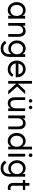

<svg xmlns="http://www.w3.org/2000/svg" viewBox="2340 -3099 983 5703"><g transform="rotate(90 2831.5 -247.5)"><path d="M282.2 13.7Q213.9 13.7 159.2 -21Q104.5 -55.7 73.2 -116.7Q42 -177.7 42 -252Q42 -327.1 73.2 -387.7Q104.5 -448.2 159.2 -482.9Q213.9 -517.6 282.2 -517.6Q345.7 -517.6 391.1 -486.3Q436.5 -455.1 460.4 -395.5Q484.4 -335.9 484.4 -252L434.6 -424.8H496.1V-79.1H434.6L484.4 -252Q484.4 -168 460.4 -108.4Q436.5 -48.8 391.1 -17.6Q345.7 13.7 282.2 13.7ZM454.1 -252Q454.1 -306.6 433.1 -349.1Q412.1 -391.6 375 -415.5Q337.9 -439.5 290 -439.5Q242.2 -439.5 205.1 -415.5Q168 -391.6 147 -349.1Q126 -306.6 126 -252Q126 -198.2 147 -155.3Q168 -112.3 205.1 -88.4Q242.2 -64.5 290 -64.5Q337.9 -64.5 375 -88.4Q412.1 -112.3 433.1 -154.8Q454.1 -197.3 454.1 -252ZM450.2 0V-101.6L471.7 -252L450.2 -385.7V-503.9H532.2V0Z M663.1 -503.9H745.1V0H663.1ZM881.8 -439.5Q845.7 -439.5 814.5 -421.9Q783.2 -404.3 764.2 -368.7Q745.1 -333 745.1 -281.2L733.4 -359.4V-430.7H760.7L733.4 -359.4Q733.4 -406.2 754.4 -441.9Q775.4 -477.5 813 -497.6Q850.6 -517.6 899.4 -517.6Q955.1 -517.6 994.1 -492.7Q1033.2 -467.8 1053.2 -420.9Q1073.2 -374 1073.2 -308.6V0H991.2V-296.9Q991.2 -366.2 962.9 -402.8Q934.6 -439.5 881.8 -439.5Z M1420.9 -2Q1352.5 -2 1297.9 -35.6Q1243.2 -69.3 1211.9 -128.4Q1180.7 -187.5 1180.7 -259.8Q1180.7 -332 1211.9 -391.1Q1243.2 -450.2 1297.9 -483.9Q1352.5 -517.6 1420.9 -517.6Q1484.4 -517.6 1529.8 -487.3Q1575.2 -457 1599.1 -399.4Q1623 -341.8 1623 -259.8L1573.2 -427.7H1635.7V-91.8H1573.2L1623 -259.8Q1623 -178.7 1599.1 -120.6Q1575.2 -62.5 1529.8 -32.2Q1484.4 -2 1420.9 -2ZM1592.8 -259.8Q1592.8 -312.5 1571.8 -353Q1550.8 -393.6 1513.7 -416.5Q1476.6 -439.5 1428.7 -439.5Q1380.9 -439.5 1343.8 -416.5Q1306.6 -393.6 1285.6 -352.5Q1264.6 -311.5 1264.6 -259.8Q1264.6 -208 1285.6 -167Q1306.6 -126 1343.8 -103Q1380.9 -80.1 1428.7 -80.1Q1476.6 -80.1 1513.7 -103Q1550.8 -126 1571.8 -167Q1592.8 -208 1592.8 -259.8ZM1191.4 97.7 1259.8 54.7Q1292 103.5 1329.6 125Q1367.2 146.5 1418.9 146.5Q1502 146.5 1545.4 96.2Q1588.9 45.9 1588.9 -50.8V-118.2L1611.3 -252L1588.9 -402.3V-503.9H1670.9V-50.8Q1670.9 35.2 1640.6 97.2Q1610.4 159.2 1553.7 191.9Q1497.1 224.6 1418.9 224.6Q1344.7 224.6 1288.6 192.9Q1232.4 161.1 1191.4 97.7Z M1778.3 -252Q1778.3 -327.1 1811.5 -387.7Q1844.7 -448.2 1902.3 -482.9Q1960 -517.6 2031.2 -517.6Q2102.5 -517.6 2158.2 -482.9Q2213.9 -448.2 2245.1 -387.7Q2276.4 -327.1 2276.4 -252Q2276.4 -242.2 2275.4 -223.6H1844.7V-303.7H2194.3L2186.5 -293Q2186.5 -334 2166.5 -367.7Q2146.5 -401.4 2111.3 -420.4Q2076.2 -439.5 2031.2 -439.5Q1982.4 -439.5 1943.8 -415.5Q1905.3 -391.6 1883.8 -349.1Q1862.3 -306.6 1862.3 -252Q1862.3 -197.3 1885.7 -154.3Q1909.2 -111.3 1950.2 -87.9Q1991.2 -64.5 2043 -64.5Q2094.7 -64.5 2131.3 -87.4Q2168 -110.4 2187.5 -151.4L2259.8 -120.1Q2230.5 -57.6 2173.8 -22Q2117.2 13.7 2041 13.7Q1966.8 13.7 1906.7 -21Q1846.7 -55.7 1812.5 -116.7Q1778.3 -177.7 1778.3 -252Z M2383.8 -707H2465.8V0H2383.8ZM2446.3 -259.8 2481.4 -238.3H2446.3V-284.2H2481.4L2446.3 -263.7L2668 -503.9H2776.4L2549.8 -263.7L2785.2 0H2678.7Z M3279.3 0H3197.3V-503.9H3279.3ZM3060.5 -64.5Q3096.7 -64.5 3127.9 -82Q3159.2 -99.6 3178.2 -135.3Q3197.3 -170.9 3197.3 -222.7L3209 -144.5V-73.2H3181.6L3209 -144.5Q3209 -97.7 3188 -62Q3167 -26.4 3129.4 -6.3Q3091.8 13.7 3043 13.7Q2987.3 13.7 2948.2 -11.2Q2909.2 -36.1 2889.2 -83Q2869.1 -129.9 2869.1 -195.3V-503.9H2951.2V-207Q2951.2 -137.7 2979.5 -101.1Q3007.8 -64.5 3060.5 -64.5ZM2923.8 -664.1Q2923.8 -678.7 2930.7 -690.4Q2937.5 -702.1 2949.2 -709Q2960.9 -715.8 2975.6 -715.8Q2990.2 -715.8 3002 -709Q3013.7 -702.1 3020.5 -690.4Q3027.3 -678.7 3027.3 -664.1Q3027.3 -649.4 3020.5 -637.7Q3013.7 -626 3002 -619.1Q2990.2 -612.3 2975.6 -612.3Q2960.9 -612.3 2949.2 -619.1Q2937.5 -626 2930.7 -637.7Q2923.8 -649.4 2923.8 -664.1ZM3121.1 -664.1Q3121.1 -678.7 3127.9 -690.4Q3134.8 -702.1 3146.5 -709Q3158.2 -715.8 3172.9 -715.8Q3187.5 -715.8 3199.2 -709Q3210.9 -702.1 3217.8 -690.4Q3224.6 -678.7 3224.6 -664.1Q3224.6 -649.4 3217.8 -637.7Q3210.9 -626 3199.2 -619.1Q3187.5 -612.3 3172.9 -612.3Q3158.2 -612.3 3146.5 -619.1Q3134.8 -626 3127.9 -637.7Q3121.1 -649.4 3121.1 -664.1Z M3410.2 -503.9H3492.2V0H3410.2ZM3628.9 -439.5Q3592.8 -439.5 3561.5 -421.9Q3530.3 -404.3 3511.2 -368.7Q3492.2 -333 3492.2 -281.2L3480.5 -359.4V-430.7H3507.8L3480.5 -359.4Q3480.5 -406.2 3501.5 -441.9Q3522.5 -477.5 3560.1 -497.6Q3597.7 -517.6 3646.5 -517.6Q3702.1 -517.6 3741.2 -492.7Q3780.3 -467.8 3800.3 -420.9Q3820.3 -374 3820.3 -308.6V0H3738.3V-296.9Q3738.3 -366.2 3710 -402.8Q3681.6 -439.5 3628.9 -439.5Z M4418 -707H4335.9V-385.7L4357.4 -252L4335.9 -101.6V0H4418ZM4320.3 -79.1H4381.8V-424.8H4320.3L4370.1 -252Q4370.1 -335.9 4346.2 -395.5Q4322.3 -455.1 4276.9 -486.3Q4231.4 -517.6 4168 -517.6Q4098.6 -517.6 4043.9 -482.9Q3989.3 -448.2 3958.5 -387.7Q3927.7 -327.1 3927.7 -252Q3927.7 -177.7 3958.5 -116.7Q3989.3 -55.7 4043.9 -21Q4098.6 13.7 4168 13.7Q4231.4 13.7 4276.9 -17.6Q4322.3 -48.8 4346.2 -108.4Q4370.1 -168 4370.1 -252ZM4011.7 -252Q4011.7 -306.6 4032.2 -349.1Q4052.7 -391.6 4090.3 -415.5Q4127.9 -439.5 4175.8 -439.5Q4222.7 -439.5 4260.3 -415.5Q4297.9 -391.6 4318.8 -349.1Q4339.8 -306.6 4339.8 -252Q4339.8 -197.3 4318.8 -154.8Q4297.9 -112.3 4260.3 -88.4Q4222.7 -64.5 4175.8 -64.5Q4127.9 -64.5 4090.3 -88.4Q4052.7 -112.3 4032.2 -155.3Q4011.7 -198.2 4011.7 -252Z M4548.8 -503.9H4630.9V0H4548.8ZM4535.2 -664.1Q4535.2 -679.7 4542.5 -692.4Q4549.8 -705.1 4562 -711.9Q4574.2 -718.8 4589.8 -718.8Q4605.5 -718.8 4618.2 -711.9Q4630.9 -705.1 4637.7 -692.4Q4644.5 -679.7 4644.5 -664.1Q4644.5 -648.4 4637.7 -636.2Q4630.9 -624 4618.2 -616.7Q4605.5 -609.4 4589.8 -609.4Q4574.2 -609.4 4562 -616.7Q4549.8 -624 4542.5 -636.2Q4535.2 -648.4 4535.2 -664.1Z M4978.5 -2Q4910.2 -2 4855.5 -35.6Q4800.8 -69.3 4769.5 -128.4Q4738.3 -187.5 4738.3 -259.8Q4738.3 -332 4769.5 -391.1Q4800.8 -450.2 4855.5 -483.9Q4910.2 -517.6 4978.5 -517.6Q5042 -517.6 5087.4 -487.3Q5132.8 -457 5156.7 -399.4Q5180.7 -341.8 5180.7 -259.8L5130.9 -427.7H5193.4V-91.8H5130.9L5180.7 -259.8Q5180.7 -178.7 5156.7 -120.6Q5132.8 -62.5 5087.4 -32.2Q5042 -2 4978.5 -2ZM5150.4 -259.8Q5150.4 -312.5 5129.4 -353Q5108.4 -393.6 5071.3 -416.5Q5034.2 -439.5 4986.3 -439.5Q4938.5 -439.5 4901.4 -416.5Q4864.3 -393.6 4843.3 -352.5Q4822.3 -311.5 4822.3 -259.8Q4822.3 -208 4843.3 -167Q4864.3 -126 4901.4 -103Q4938.5 -80.1 4986.3 -80.1Q5034.2 -80.1 5071.3 -103Q5108.4 -126 5129.4 -167Q5150.4 -208 5150.4 -259.8ZM4749 97.7 4817.4 54.7Q4849.6 103.5 4887.2 125Q4924.8 146.5 4976.6 146.5Q5059.6 146.5 5103 96.2Q5146.5 45.9 5146.5 -50.8V-118.2L5168.9 -252L5146.5 -402.3V-503.9H5228.5V-50.8Q5228.5 35.2 5198.2 97.2Q5168 159.2 5111.3 191.9Q5054.7 224.6 4976.6 224.6Q4902.3 224.6 4846.2 192.9Q4790 161.1 4749 97.7Z M5328.1 -503.9H5621.1V-435.5H5328.1ZM5414.1 -143.6V-628.9H5496.1V-146.5Q5496.1 -105.5 5514.2 -85.9Q5532.2 -66.4 5570.3 -66.4Q5595.7 -66.4 5622.1 -74.2V2.9Q5587.9 13.7 5558.6 13.7Q5514.6 13.7 5481.9 -5.4Q5449.2 -24.4 5431.6 -60.1Q5414.1 -95.7 5414.1 -143.6Z"/></g></svg>

Font: Wanted Sans Std Variable
Style: Regular
Weight: 400
Designer: Original Design by Kil Hyung-jin and Kang Hanbin, Wanted Lab, Inc;
Foundry: Wanted Lab, Inc.
Version: Version 1.003;Glyphs 3.2 (3227)